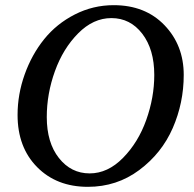

<svg xmlns="http://www.w3.org/2000/svg" viewBox="-20 -707 749 743"><path d="M691 -417Q691 -309 648.5 -211.5Q606 -114 519 -49Q432 16 320 16Q199 16 123.5 -60.5Q48 -137 48 -262Q48 -342 75.5 -419Q103 -496 151 -555.5Q199 -615 269.5 -651Q340 -687 420 -687Q542 -687 616.5 -609.5Q691 -532 691 -417ZM577 -417Q577 -516 530.5 -576.5Q484 -637 411 -637Q341 -637 282.5 -578Q224 -519 192.5 -431.5Q161 -344 161 -254Q161 -155 208 -95.5Q255 -36 327 -36Q397 -36 456 -96Q515 -156 546 -243Q577 -330 577 -417Z"/></svg>

Font: Veleka
Style: Italic
Weight: 400
Italic angle: -12°
Designer: Stefan Peev, Context Ltd, 2016; SIL International, 1997-2014.
Foundry: Stefan Peev, Context Ltd, 2016
Version: Version 1.000